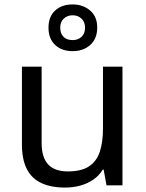

<svg xmlns="http://www.w3.org/2000/svg" viewBox="-20 -837 658 867"><path d="M533 -536V0H461L448 -71H444Q427 -43 400 -25Q373 -7 341 1.5Q309 10 274 10Q210 10 166.5 -10.5Q123 -31 101 -74Q79 -117 79 -185V-536H168V-191Q168 -127 197 -95Q226 -63 287 -63Q347 -63 381.5 -85.5Q416 -108 430.5 -151.5Q445 -195 445 -257V-536ZM308 -606Q259 -606 229 -634Q199 -662 199 -712Q199 -762 229 -789.5Q259 -817 308 -817Q355 -817 387 -789.5Q419 -762 419 -713Q419 -662 387.5 -634Q356 -606 308 -606ZM308 -656Q333 -656 348.5 -671Q364 -686 364 -712Q364 -738 348 -753Q332 -768 308 -768Q284 -768 268 -753Q252 -738 252 -712Q252 -686 266.5 -671Q281 -656 308 -656Z"/></svg>

Font: Noto Sans Devanagari
Style: Regular
Weight: 400
Designer: Jelle Bosma - Monotype Design Team
Foundry: Monotype Imaging Inc.
Version: Version 2.003